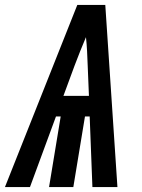

<svg xmlns="http://www.w3.org/2000/svg" viewBox="-53 -755 573 775"><path d="M-33 0 259 -735H372L421 0H320L309 -285H290L243 0H145L192 -285H173L68 0ZM203 -368H306L301 -490Q300 -519 298.5 -548Q297 -577 294 -605Q282 -577 270.5 -548Q259 -519 248 -490Z"/></svg>

Font: Iosevka SS04 Extrabold Oblique
Style: Regular
Weight: 800
Italic angle: -9°
Monospace: yes
Designer: Belleve Invis
Foundry: Belleve Invis
Version: Version 19.0.0; ttfautohint (v1.8.4)